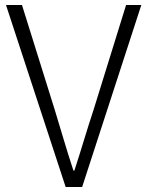

<svg xmlns="http://www.w3.org/2000/svg" viewBox="-20 -749 590 769"><path d="M243 0H309L546 -729H485L355 -310C326 -223 307 -154 278 -66H274C245 -154 226 -222 199 -310L68 -729H4Z"/></svg>

Font: Spoqa Han Sans Neo Light
Style: Regular
Weight: 300
Designer: [Spoqa Han Sans Neo] Dong-huui Kim ___ Younghwa Kang ___ Yujin Lee ___ [Noto Sans] Ryoko NISHIZUKA ____ (kana & ideograp
Foundry: Spoqa (http://www.spoqa-han-sans.com)
Version: Version 1.100;hotconv 1.0.109;makeotfexe 2.5.65596